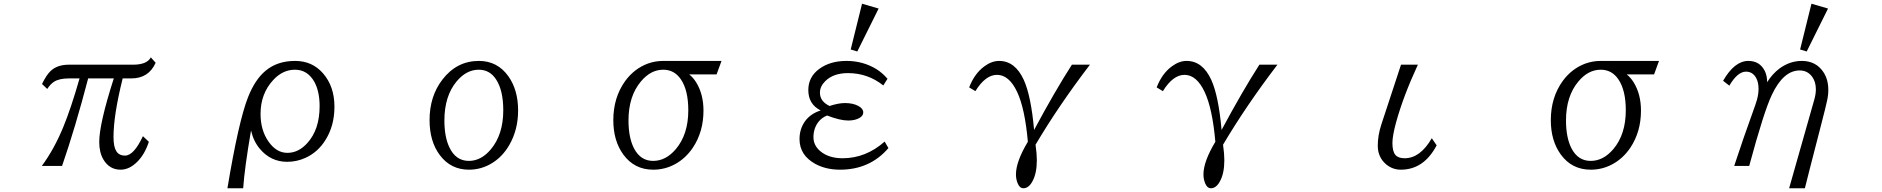

<svg xmlns="http://www.w3.org/2000/svg" viewBox="-20 -885 10040 1024"><path d="M204.1 -437Q226.6 -483.4 248 -504.4Q283.2 -540 347.2 -540H689Q764.2 -540 784.2 -579.1L810.1 -550.3Q772.9 -466.8 680.2 -466.8H634.3Q585.4 -271 585.4 -154.3Q585.4 -102.5 600.1 -79.1Q614.3 -55.2 647 -55.2Q693.8 -55.2 742.2 -158.7L773.9 -128.9Q752 -61.5 711.4 -21.5Q669.4 20 623 20Q563.5 20 531.2 -34.7Q509.3 -72.3 509.3 -127.9Q509.3 -225.1 586.9 -466.8H450.2Q380.4 -200.2 311 0H203.1Q269.5 -90.3 317.9 -208.5Q358.4 -306.6 404.3 -466.8H347.2Q295.4 -466.8 267.6 -448.7Q249 -436.5 231.9 -410.6Z M1192.9 119.1Q1252.4 -238.3 1302.7 -366.2Q1339.8 -460.4 1396 -507.3Q1458.5 -560.1 1554.2 -560.1Q1645 -560.1 1702.6 -494.1Q1763.7 -424.3 1763.7 -315.9Q1763.7 -213.4 1714.8 -136.7Q1674.8 -73.2 1609.9 -43.5Q1563 -22 1511.7 -22Q1424.3 -22 1366.2 -90.8Q1332.5 -130.4 1318.8 -189Q1284.2 12.2 1276.9 119.1ZM1553.2 -513.2Q1487.3 -513.2 1436.5 -457.5Q1369.6 -384.8 1369.6 -277.3Q1369.6 -190.4 1412.1 -129.9Q1454.1 -69.8 1512.7 -69.8Q1572.3 -69.8 1619.1 -122.1Q1684.6 -194.3 1684.6 -318.8Q1684.6 -396.5 1657.2 -447.3Q1620.6 -513.2 1553.2 -513.2Z M2534.2 -560.1Q2633.3 -560.1 2691.9 -477.5Q2743.2 -404.8 2743.2 -295.9Q2743.2 -192.4 2695.8 -110.8Q2660.6 -50.3 2606 -16.1Q2548.3 20 2481 20Q2384.3 20 2326.2 -57.1Q2271 -130.4 2271 -244.6Q2271 -371.6 2339.4 -460.4Q2416 -560.1 2534.2 -560.1ZM2533.2 -513.2Q2467.8 -513.2 2416 -451.7Q2350.1 -373 2350.1 -242.7Q2350.1 -155.3 2376.5 -99.6Q2410.6 -26.9 2480.5 -26.9Q2545.9 -26.9 2597.7 -88.4Q2664.1 -167.5 2664.1 -296.9Q2664.1 -401.4 2627 -459.5Q2593.3 -513.2 2533.2 -513.2Z M3801.8 -488.3H3655.8Q3678.2 -470.2 3693.8 -444.3Q3731.9 -381.8 3731.9 -294.9Q3731.9 -183.1 3675.8 -98.1Q3636.2 -39.1 3578.1 -8.3Q3524.9 20 3463.9 20Q3363.3 20 3304.2 -61Q3251 -134.3 3251 -244.1Q3251 -365.2 3314.5 -453.1Q3362.8 -519 3435.1 -545.9Q3474.6 -560.1 3517.1 -560.1H3828.1ZM3517.1 -513.2Q3450.2 -513.2 3397.9 -450.2Q3332 -371.6 3332 -242.7Q3332 -150.9 3361.3 -93.8Q3396 -26.9 3463.4 -26.9Q3531.2 -26.9 3584.5 -89.8Q3650.9 -168.5 3650.9 -296.9Q3650.9 -403.8 3611.3 -461.9Q3576.7 -513.2 3517.1 -513.2Z M4517.1 -621.1 4577.6 -865.2 4666 -839.4 4552.2 -610.4ZM4698.2 -129.9 4718.3 -95.2Q4619.1 20 4460.4 20Q4385.3 20 4328.6 -10.7Q4244.1 -57.1 4244.1 -143.1Q4244.1 -197.3 4273.4 -238.3Q4302.7 -278.8 4356.9 -295.9Q4291 -329.1 4291 -404.8Q4291 -475.1 4350.1 -518.1Q4407.7 -560.1 4494.6 -560.1Q4582.5 -560.1 4653.8 -516.6Q4686 -496.6 4713.4 -464.8L4690.9 -429.2Q4608.4 -495.1 4502.4 -495.1Q4424.3 -495.1 4381.3 -452.1Q4353 -424.3 4353 -390.6Q4353 -344.2 4404.3 -319.8Q4452.1 -335.4 4486.3 -335.4Q4529.3 -335.4 4558.1 -319.8Q4584 -305.7 4584 -285.6Q4584 -269 4566.9 -257.8Q4542.5 -242.2 4503.9 -242.2Q4460 -242.2 4391.1 -269Q4361.8 -257.3 4343.8 -233.4Q4318.4 -199.2 4318.4 -153.3Q4318.4 -109.4 4355 -78.6Q4399.9 -41 4473.6 -41Q4597.7 -41 4698.2 -129.9Z M5148.9 -418.9Q5177.2 -492.7 5230 -531.2Q5269 -560.1 5308.6 -560.1Q5394 -560.1 5440.4 -458.5Q5479 -373 5495.1 -191.9Q5606.4 -399.4 5696.8 -540H5793Q5627 -322.8 5502.9 -113.3Q5509.8 -64.9 5509.8 -30.8Q5509.8 40.5 5485.8 83Q5466.3 119.1 5437.5 119.1Q5419.4 119.1 5408.7 95.2Q5398.4 72.3 5398.4 45.4Q5398.4 -23.4 5461.9 -128.9Q5446.3 -306.2 5404.8 -394.5Q5361.8 -485.8 5297.4 -485.8Q5235.8 -485.8 5182.1 -398.9Z M6148.9 -418.9Q6177.2 -492.7 6230 -531.2Q6269 -560.1 6308.6 -560.1Q6394 -560.1 6440.4 -458.5Q6479 -373 6495.1 -191.9Q6606.4 -399.4 6696.8 -540H6793Q6627 -322.8 6502.9 -113.3Q6509.8 -64.9 6509.8 -30.8Q6509.8 40.5 6485.8 83Q6466.3 119.1 6437.5 119.1Q6419.4 119.1 6408.7 95.2Q6398.4 72.3 6398.4 45.4Q6398.4 -23.4 6461.9 -128.9Q6446.3 -306.2 6404.8 -394.5Q6361.8 -485.8 6297.4 -485.8Q6235.8 -485.8 6182.1 -398.9Z M7452.1 -540H7542Q7463.4 -370.1 7425.3 -230.5Q7406.2 -159.7 7406.2 -122.6Q7406.2 -78.1 7421.9 -59.1Q7437 -41 7471.2 -41Q7554.7 -41 7616.2 -147.9L7642.1 -109.9Q7574.2 20 7450.7 20Q7407.2 20 7373 -8.3Q7328.1 -46.4 7328.1 -107.9Q7328.1 -163.1 7347.2 -221.2Z M8801.8 -488.3H8655.8Q8678.2 -470.2 8693.8 -444.3Q8731.9 -381.8 8731.9 -294.9Q8731.9 -183.1 8675.8 -98.1Q8636.2 -39.1 8578.1 -8.3Q8524.9 20 8463.9 20Q8363.3 20 8304.2 -61Q8251 -134.3 8251 -244.1Q8251 -365.2 8314.5 -453.1Q8362.8 -519 8435.1 -545.9Q8474.6 -560.1 8517.1 -560.1H8828.1ZM8517.1 -513.2Q8450.2 -513.2 8397.9 -450.2Q8332 -371.6 8332 -242.7Q8332 -150.9 8361.3 -93.8Q8396 -26.9 8463.4 -26.9Q8531.2 -26.9 8584.5 -89.8Q8650.9 -168.5 8650.9 -296.9Q8650.9 -403.8 8611.3 -461.9Q8576.7 -513.2 8517.1 -513.2Z M9580.6 -621.1 9641.1 -865.2 9729.5 -839.4 9615.7 -610.4ZM9606 119.1H9522L9655.8 -352.1Q9664.6 -382.3 9664.6 -408.2Q9664.6 -447.3 9646 -474.1Q9621.1 -509.3 9578.1 -509.3Q9491.2 -509.3 9429.7 -378.9Q9387.2 -289.6 9309.1 0H9229Q9254.9 -78.6 9278.8 -147.7Q9302.7 -216.8 9324.2 -275.9Q9334.5 -304.7 9341.1 -323.5Q9347.7 -342.3 9350.1 -351.6Q9358.9 -383.3 9358.9 -411.1Q9358.9 -445.3 9346.7 -468.3Q9328.1 -502.9 9292 -502.9Q9247.1 -502.9 9203.1 -428.2L9169.9 -454.1Q9230.5 -560.1 9304.7 -560.1Q9365.2 -560.1 9392.1 -506.8Q9404.8 -481.4 9404.8 -446.8Q9433.6 -492.2 9471.7 -520.5Q9526.9 -560.1 9589.4 -560.1Q9664.6 -560.1 9704.1 -501.5Q9731 -462.4 9731 -404.8Q9731 -375 9723.1 -342.3Q9722.2 -335.9 9713.1 -299.8Q9704.1 -263.7 9687 -197.3Q9651.9 -61.5 9631.6 17.6Q9611.3 96.7 9606 119.1Z"/></svg>

Font: BIZ UDPMincho
Style: Regular
Weight: 400
Designer: TypeBank Co., Ltd.
Foundry: Morisawa Inc.
Version: Version 1.06